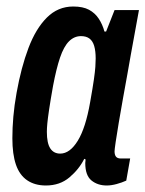

<svg xmlns="http://www.w3.org/2000/svg" viewBox="-20 -558 447 590"><path d="M121 12Q87 12 63.5 -4Q40 -20 29 -52Q18 -84 18 -133Q18 -165 21 -199.5Q24 -234 31 -273Q45 -351 67.5 -410.5Q90 -470 124 -504Q158 -538 205 -538Q235 -538 253.5 -528Q272 -518 283.5 -500.5Q295 -483 301 -461H306L332 -527H407L382 -390Q378 -366 371.5 -330.5Q365 -295 358 -256Q351 -217 345 -181.5Q339 -146 335.5 -122Q332 -98 332 -93Q332 -82 336.5 -76.5Q341 -71 351 -71H380L368 -3Q355 3 338.5 7.5Q322 12 308 12Q280 12 261 -3.5Q242 -19 242 -57Q242 -59 242.5 -62Q243 -65 243 -68L239 -70Q223 -38 193.5 -13Q164 12 121 12ZM165 -86Q180 -86 193.5 -96Q207 -106 219 -125.5Q231 -145 240.5 -174.5Q250 -204 257 -244Q265 -289 268.5 -313.5Q272 -338 273 -352.5Q274 -367 274 -378Q274 -401 269.5 -416.5Q265 -432 255 -439.5Q245 -447 229 -447Q208 -447 192 -431Q176 -415 164.5 -381Q153 -347 143 -294Q135 -249 131 -222Q127 -195 125.5 -179.5Q124 -164 124 -153Q124 -118 134.5 -102Q145 -86 165 -86Z"/></svg>

Font: Archivo ExtraCondensed SemiBold
Style: Italic
Weight: 600
Width: 2
Italic angle: -10°
Designer: Hector Gatti
Foundry: Omnibus-Type
Version: Version 2.001